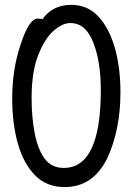

<svg xmlns="http://www.w3.org/2000/svg" viewBox="-20 -739 540 783"><path d="M244.1 23.9Q169.9 23.9 123 -23.9Q76.2 -71.8 53 -152.8Q29.8 -233.9 29.8 -336.9Q29.8 -457 64 -557.1Q98.1 -663.1 133.8 -663.1Q149.9 -663.1 152.8 -660.2Q193.8 -719.2 271 -719.2Q336.9 -719.2 380.9 -672.1Q424.8 -625 448 -544.9Q471.2 -464.8 471.2 -362.8Q471.2 -209 417 -92.8Q358.9 23.9 244.1 23.9ZM240.2 -54.2Q391.1 -54.2 391.1 -371.1Q391.1 -485.8 361.8 -562Q331.1 -645 267.1 -645Q233.9 -645 198 -613Q162.1 -581.1 135.5 -513.4Q108.9 -445.8 108.9 -338.9Q108.9 -259.8 121.8 -194.3Q134.8 -128.9 162.4 -91.6Q189.9 -54.2 240.2 -54.2Z"/></svg>

Font: LXGW WenKai Mono GB Screen
Style: Regular
Weight: 400
Monospace: yes
Designer: LXGW / Fontworks Inc.
Foundry: LXGW / Fontworks Inc.
Version: Version 1.510;January 18,2025